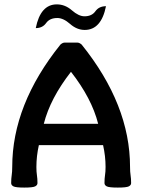

<svg xmlns="http://www.w3.org/2000/svg" viewBox="-20 -848 652 873"><path d="M156.7 -188Q145.5 -138.2 145.5 -88.9Q145.5 -66.4 147.9 -51.3Q150.4 -36.1 150.4 -15.6Q150.4 -5.9 139.6 -0.5Q128.9 4.9 90.3 4.9Q51.8 4.9 41.3 -0.5Q30.8 -5.9 30.8 -15.6Q30.8 -36.1 33.2 -51.3Q35.6 -66.4 35.6 -88.9Q35.6 -372.6 254.9 -645.5Q265.1 -654.3 273.9 -654.3H332Q340.8 -654.3 351.1 -645.5Q571.3 -372.1 571.3 -88.9Q571.3 -66.4 573.7 -51.3Q576.2 -36.1 576.2 -15.6Q576.2 -5.9 565.4 -0.5Q554.7 4.9 515.6 4.9Q476.1 4.9 465.6 -0.5Q455.1 -5.9 455.1 -15.6Q455.1 -36.1 457.5 -51.3Q460 -66.4 460 -88.9Q460 -138.2 448.7 -188ZM426.3 -285.2Q397 -400.9 302.7 -521.5Q208.5 -400.9 179.2 -285.2ZM365.2 -711.9Q329.6 -711.9 298.8 -739Q268.1 -766.1 240.7 -766.1Q206.1 -766.1 189.7 -743.2Q173.3 -720.2 142.6 -720.2Q164.1 -828.1 238.3 -828.1Q275.9 -828.1 306.9 -801Q337.9 -773.9 364.3 -773.9Q397.5 -773.9 413.8 -796.9Q430.2 -819.8 461.9 -819.8Q440.4 -711.9 365.2 -711.9Z"/></svg>

Font: Bainsley
Style: Bold
Weight: 700
Designer: Paul James MIller
Foundry: High-Logic / Made with FontCreator
Version: Version 1.411;March 28, 2021;FontCreator 13.0.0.2683 64-bit